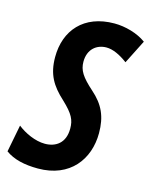

<svg xmlns="http://www.w3.org/2000/svg" viewBox="-132 -797 697 881"><g transform="rotate(15 216.0 -357.0)"><path d="M134 10C286 10 363 -95 363 -219C363 -298 339 -350 282 -400C227 -449 209 -477 209 -518C209 -577 248 -608 295 -608C325 -608 360 -592 396 -565L453 -678C412 -708 353 -724 302 -724C156 -724 78 -631 78 -505C78 -423 107 -375 165 -322C218 -272 230 -246 230 -205C230 -136 186 -108 135 -108C89 -108 38 -132 4 -159L-21 -30C18 -2 69 10 134 10Z"/></g></svg>

Font: Noto Sans ExtraCondensed
Style: Bold Italic
Weight: 700
Width: 2
Italic angle: -12°
Designer: Monotype Design Team
Foundry: Monotype Imaging Inc.
Version: Version 2.013